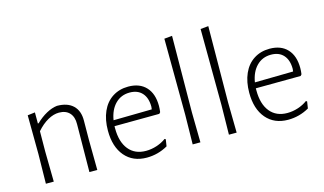

<svg xmlns="http://www.w3.org/2000/svg" viewBox="-84 -960 2063 1223"><g transform="rotate(-15 947.5 -348.0)"><path d="M286 -416Q250 -416 212 -394.5Q174 -373 139 -333L138 -198L141 0H89L92 -195L90 -451L139 -457V-384H144Q178 -417 214.5 -437Q251 -457 285 -461Q354 -461 391 -425.5Q428 -390 427 -325L426 -197L428 0H376L379 -315Q380 -363 355.5 -389.5Q331 -416 286 -416Z M913 -293Q913 -273 910 -252L902 -243L606 -241V-226Q606 -137 646.5 -87Q687 -37 760 -37Q796 -37 831 -48.5Q866 -60 893 -80L900 -76L893 -31Q828 6 754 6Q663 6 610.5 -55.5Q558 -117 558 -224Q558 -296 582 -350Q606 -404 651 -433Q696 -462 755 -462Q830 -462 871.5 -417.5Q913 -373 913 -293ZM754 -423Q697 -423 659 -384.5Q621 -346 610 -279L863 -283L865 -300Q865 -358 836 -390.5Q807 -423 754 -423Z M1057 0 1060 -195 1057 -697 1109 -702 1105 -198 1108 0Z M1296 0 1299 -195 1296 -697 1348 -702 1344 -198 1347 0Z M1845 -293Q1845 -273 1842 -252L1834 -243L1538 -241V-226Q1538 -137 1578.5 -87Q1619 -37 1692 -37Q1728 -37 1763 -48.5Q1798 -60 1825 -80L1832 -76L1825 -31Q1760 6 1686 6Q1595 6 1542.5 -55.5Q1490 -117 1490 -224Q1490 -296 1514 -350Q1538 -404 1583 -433Q1628 -462 1687 -462Q1762 -462 1803.5 -417.5Q1845 -373 1845 -293ZM1686 -423Q1629 -423 1591 -384.5Q1553 -346 1542 -279L1795 -283L1797 -300Q1797 -358 1768 -390.5Q1739 -423 1686 -423Z"/></g></svg>

Font: t
Style: Regular
Weight: 300
Designer: Juan Pablo del Peral
Foundry: Huerta Tipografica
Version: Version 2.004; ttfautohint (v1.8.1)